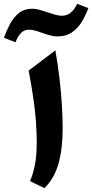

<svg xmlns="http://www.w3.org/2000/svg" viewBox="-115 -969 478 997"><path d="M54.2 -923.8Q69.8 -923.8 88.1 -918.7Q106.4 -913.6 131.3 -905.3Q155.8 -897 173.3 -892.1Q190.9 -887.2 205.6 -887.2Q230 -887.2 249.3 -900.9Q268.6 -914.6 286.1 -949.2L343.8 -926.8Q329.6 -888.2 308.8 -854.5Q288.1 -820.8 257.6 -800.3Q227.1 -779.8 182.6 -779.8Q164.6 -779.8 145 -785.2Q125.5 -790.5 102.5 -798.8Q82 -806.2 65.7 -810.5Q49.3 -814.9 35.2 -814.9Q14.2 -814.9 -2.7 -800.8Q-19.5 -786.6 -34.7 -749.5L-94.7 -772.9Q-81.1 -810.5 -62.7 -845Q-44.4 -879.4 -16.4 -901.6Q11.7 -923.8 54.2 -923.8ZM172.4 -707.5Q185.1 -637.7 193.6 -564.9Q202.1 -492.2 206.3 -424.6Q210.4 -356.9 210.4 -301.8Q210.4 -196.3 188.5 -118.9Q166.5 -41.5 115.7 7.8L41 -28.3Q58.6 -70.3 67.1 -116.9Q75.7 -163.6 75.7 -231.9Q75.7 -282.2 71.8 -335.7Q67.9 -389.2 58.8 -453.9Q49.8 -518.6 33.7 -602.5Z"/></svg>

Font: Pinar Bold
Style: Regular
Weight: 700
Designer: Amin Abedi
Version: Version 3.000